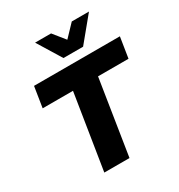

<svg xmlns="http://www.w3.org/2000/svg" viewBox="-215 -1085 1146 1228"><g transform="rotate(-30 358.5 -470.5)"><path d="M195 0 283 -553H59L83 -705H717L693 -553H468L381 0ZM335 -765 227 -941H345L415 -854L498 -941H625L480 -765Z"/></g></svg>

Font: Nunito Sans 11pt Black
Style: Italic
Weight: 900
Italic angle: -9°
Version: Version 3.101;gftools[0.9.27]